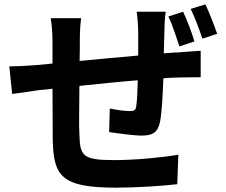

<svg xmlns="http://www.w3.org/2000/svg" viewBox="-20 -819 1040 885"><path d="M859 -778C879 -738 898 -684 913 -641L981 -663C968 -701 945 -760 927 -799ZM876 -628C865 -668 843 -724 824 -765L756 -743C776 -703 792 -648 807 -605ZM610 -765C613 -746 617 -700 617 -674V-563C525 -555 431 -546 347 -538C348 -577 348 -610 348 -633C348 -676 350 -703 354 -735H214C219 -700 222 -667 222 -626V-526L147 -519C96 -515 51 -513 23 -513L36 -386C63 -389 124 -398 155 -403L222 -410C222 -317 223 -223 223 -180C226 -8 260 46 515 46C608 46 731 38 797 30L802 -106C728 -93 603 -81 506 -81C358 -81 349 -102 346 -200C343 -240 346 -336 346 -423C431 -432 527 -442 615 -449C614 -401 612 -357 608 -329C605 -310 597 -307 577 -307C557 -307 517 -312 486 -319L483 -210C517 -205 598 -194 632 -194C683 -194 707 -207 718 -259C726 -302 730 -381 733 -458C762 -461 788 -461 809 -462C836 -462 889 -463 905 -463V-585C876 -582 837 -581 810 -578C787 -577 762 -576 735 -573C736 -606 737 -641 738 -680C738 -707 741 -750 744 -765Z"/></svg>

Font: Spoqa Han Sans Neo Bold
Style: Bold
Weight: 700
Designer: [Spoqa Han Sans Neo] Dong-huui Kim  Younghwa Kang  Yujin Lee  [Noto Sans] Ryoko NISHIZUKA  (kana & ideographs); Paul D. 
Foundry: Spoqa (http://www.spoqa-han-sans.com)
Version: Version 1.000